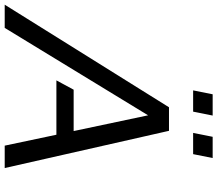

<svg xmlns="http://www.w3.org/2000/svg" viewBox="-131 -850 924 816"><g transform="rotate(90 331.0 -442.0)"><path d="M41.5 0H-57.1L378.9 -698.2H479L637.2 0H542L495.6 -219.7H264.6L304.2 -293H480L413.1 -609.4ZM594.7 -883.8 578.1 -800.8H487.8L504.4 -883.8ZM414.1 -883.8 397.5 -800.8H307.1L323.7 -883.8Z"/></g></svg>

Font: Sansation
Style: Italic
Weight: 400
Designer: Bernd Montag
Version: Version 1.301